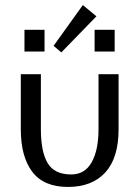

<svg xmlns="http://www.w3.org/2000/svg" viewBox="-20 -736 556 766"><path d="M63 0ZM77.6 -526.9ZM193.8 -526.9ZM193.8 -526.9ZM310.5 -715.8 364.7 -670.9 224.6 -526.9 193.8 -553.2ZM77.6 -530.3ZM77.6 -617.2H157.7V-530.3H77.6ZM357.4 -530.3ZM357.4 -617.2H437.5V-530.3H357.4ZM143.1 -439.9V-220.2Q143.1 -131.3 169.9 -85.7Q196.8 -40 264.2 -40Q318.4 -40 345.7 -88.6Q373 -137.2 373 -220.2V-439.9H453.1V-220.2Q453.1 -106.4 400.4 -48.3Q347.7 9.8 251 9.8Q154.3 9.8 108.6 -50.8Q63 -111.3 63 -220.2V-439.9Z"/></svg>

Font: Pfennig
Style: Medium
Weight: 500
Version: Version 20120410 ; ttfautohint (v0.8)